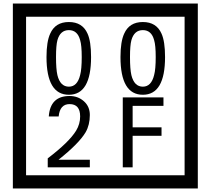

<svg xmlns="http://www.w3.org/2000/svg" viewBox="-20 -980 1195 1090"><path d="M1103 90H53V-960H1103ZM1028 15V-885H128V15ZM497 -656Q497 -442 371 -442Q244 -442 244 -656Q244 -744 265 -789Q294 -855 371 -855Q448 -855 477 -789Q497 -745 497 -656ZM444 -656Q444 -723 435 -752Q420 -809 371 -809Q322 -809 306 -752Q298 -723 298 -656Q298 -587 306 -553Q322 -488 371 -488Q419 -488 435 -554Q444 -587 444 -656ZM917 -656Q917 -442 791 -442Q664 -442 664 -656Q664 -744 685 -789Q714 -855 791 -855Q868 -855 897 -789Q917 -745 917 -656ZM864 -656Q864 -723 855 -752Q840 -809 791 -809Q742 -809 726 -752Q718 -723 718 -656Q718 -587 726 -553Q742 -488 791 -488Q839 -488 855 -554Q864 -587 864 -656ZM490 -30H251V-81Q372 -173 412 -238Q435 -276 435 -319Q435 -389 375 -389Q320 -389 313 -319H257Q265 -435 375 -435Q423 -435 456.5 -405Q490 -375 490 -327Q490 -271 466 -229Q428 -165 312 -73H490ZM908 -379H733V-257H897V-209H733V-30H677V-427H908Z"/></svg>

Font: Unicode BMP Fallback SIL
Style: Regular
Weight: 400
Foundry: NRSI, SIL International
Version: Version 5.1 Based on Unicode 5.1